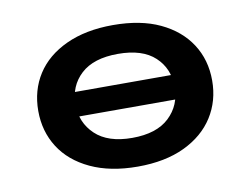

<svg xmlns="http://www.w3.org/2000/svg" viewBox="-62 -598 909 696"><g transform="rotate(-10 392.0 -250.5)"><path d="M393 10Q292 10 219.5 -24Q147 -58 109.5 -117Q72 -176 72 -251Q72 -327 109.5 -385.5Q147 -444 219.5 -477.5Q292 -511 392 -511Q494 -511 565 -477.5Q636 -444 674 -385.5Q712 -327 712 -251Q712 -176 674.5 -117Q637 -58 565.5 -24Q494 10 393 10ZM391 -96Q481 -96 527.5 -140Q574 -184 574 -251Q574 -319 528 -362Q482 -405 392 -405Q302 -405 255.5 -362Q209 -319 209 -251Q209 -184 255.5 -140Q302 -96 391 -96ZM171 -206V-296H612V-206Z"/></g></svg>

Font: Nunito Sans 7pt Expanded
Style: Bold
Weight: 700
Width: 7
Designer: Vernon Adams
Foundry: Vernon Adams
Version: Version 3.101;gftools[0.9.27]